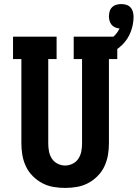

<svg xmlns="http://www.w3.org/2000/svg" viewBox="-20 -915 676 943"><path d="M300 8Q271 8 242 3Q213 -2 187.5 -15.5Q162 -29 141 -50Q120 -71 107.5 -97.5Q95 -124 90 -152.5Q85 -181 85 -210V-625H44V-735H258V-625H217V-210Q217 -191 220.5 -172Q224 -153 234.5 -136.5Q245 -120 263 -111Q281 -102 300 -102Q319 -102 337 -111Q355 -120 365.5 -136.5Q376 -153 379.5 -172Q383 -191 383 -210V-625H342V-735H556V-625H515V-210Q515 -181 510 -152.5Q505 -124 492.5 -97.5Q480 -71 459 -50Q438 -29 412.5 -15.5Q387 -2 358 3Q329 8 300 8ZM449 -625 431 -683Q451 -688 471.5 -695.5Q492 -703 510 -714Q528 -725 543 -740.5Q558 -756 567 -775Q556 -776 545.5 -780.5Q535 -785 528 -793.5Q521 -802 518 -813Q515 -824 515 -835Q515 -847 518.5 -859Q522 -871 530.5 -879.5Q539 -888 551 -891.5Q563 -895 575 -895Q588 -895 600 -891.5Q612 -888 620.5 -879Q629 -870 632.5 -857.5Q636 -845 636 -833Q636 -795 622 -758.5Q608 -722 581 -695.5Q554 -669 519.5 -652Q485 -635 449 -625Z"/></svg>

Font: Iosevka Curly Slab XBdEx
Style: Regular
Weight: 800
Width: 7
Monospace: yes
Designer: Belleve Invis
Foundry: Belleve Invis
Version: Version 11.0.0; ttfautohint (v1.8.3)